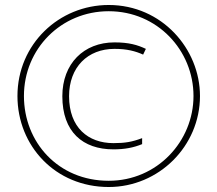

<svg xmlns="http://www.w3.org/2000/svg" viewBox="-20 -835 872 770"><path d="M416 -85C617 -85 782 -249 782 -450C782 -639 629 -815 416 -815C217 -815 50 -658 50 -450C50 -250 202 -85 416 -85ZM416 -110C213 -110 76 -265 76 -450C76 -639 225 -790 416 -790C611 -790 756 -633 756 -450C756 -269 611 -110 416 -110ZM435 -236C480 -236 516 -243 550 -257V-281C510 -266 482 -261 435 -261C333 -261 257 -324 257 -449C257 -566 332 -639 439 -639C489 -639 523 -630 554 -616L565 -639C531 -655 497 -665 439 -665C316 -665 230 -580 230 -449C230 -306 312 -236 435 -236Z"/></svg>

Font: Noto Sans Telugu UI Thin
Style: Regular
Weight: 100
Designer: Jelle Bosma - Monotype Design Team
Foundry: Monotype Imaging Inc.
Version: Version 2.005